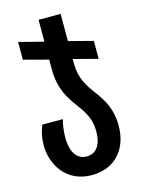

<svg xmlns="http://www.w3.org/2000/svg" viewBox="-121 -622 692 941"><g transform="rotate(-15 225.5 -151.5)"><path d="M282 -300V-324L405 -292V-383L282 -415V-553H170V-442L45 -474V-384L170 -351V-301C170 -203 206 -149 246 -95C277 -54 302 -13 302 47C302 109 279 155 225 155C165 155 147 93 147 42C147 4 152 -27 159 -52H55C42 -20 35 7 35 49C35 143 95 250 226 250C347 250 415 165 415 50C415 -34 384 -84 350 -131C312 -182 282 -226 282 -300Z"/></g></svg>

Font: Noto Sans Georgian ExtraCondensed SemiBold
Style: Regular
Weight: 600
Width: 2
Designer: Monotype Design Team, Akaki Razmadze
Foundry: Google LLC
Version: Version 2.005